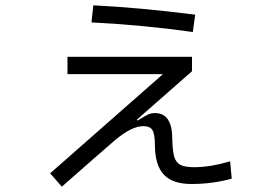

<svg xmlns="http://www.w3.org/2000/svg" viewBox="-20 -648 1040 720"><path d="M703 -528Q519 -554 323 -564L330 -628Q498 -620 712 -593ZM849 22Q776 42 698 42Q628 42 595 7.5Q562 -27 561 -100Q561 -144 552 -159.5Q543 -175 518 -175Q474 -175 412 -123Q355 -74 212 52L168 2L591 -370H233V-435H700V-381L493 -199L496 -196Q522 -212 534 -218Q546 -224 561 -224Q626 -224 626 -127Q627 -82 633.5 -60Q640 -38 657 -29.5Q674 -21 708 -21Q768 -21 843 -43Z"/></svg>

Font: IBM Plex Sans JP
Style: Regular
Weight: 400
Designer: Mike Abbink; Paul van der Laan; Pieter van Rosmalen; Wujin Sim; Yejin Wi; Jinhee Kim; Boomi Park; Yona Kim; Kichan Ma
Foundry: Sandoll Inc.
Version: Version 1.000